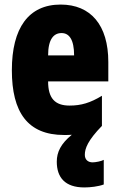

<svg xmlns="http://www.w3.org/2000/svg" viewBox="-20 -582 522 842"><path d="M352 97C352 69 365 34 427 -30V-162C376 -131 336 -119 285 -119C221 -119 191 -151 191 -225H455V-310C455 -472 378 -562 246 -562C105 -562 32 -459 32 -274C32 -90 101 10 261 10C273 10 284 10 295 9C247 48 229 85 229 127C229 196 265 240 350 240C376 240 411 236 435 227V119C425 125 399 130 386 130C367 130 352 119 352 97ZM250 -437C283 -437 305 -409 305 -339H191C191 -411 216 -437 250 -437Z"/></svg>

Font: Noto Sans Myanmar ExtraCondensed Black
Style: Regular
Weight: 900
Width: 2
Designer: Monotype Design Team
Foundry: Monotype Imaging Inc.
Version: Version 2.107